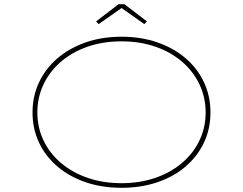

<svg xmlns="http://www.w3.org/2000/svg" viewBox="-20 -885 1158 915"><path d="M559 10Q465 10 387 -17Q309 -44 252.5 -92.5Q196 -141 165.5 -206.5Q135 -272 135 -349Q135 -426 165.5 -491.5Q196 -557 252.5 -606Q309 -655 387 -682.5Q465 -710 559 -710Q652 -710 730 -683Q808 -656 864.5 -607.5Q921 -559 952 -493Q983 -427 983 -349Q983 -271 952 -205.5Q921 -140 864.5 -91.5Q808 -43 730 -16.5Q652 10 559 10ZM559 -12Q647 -12 720.5 -37.5Q794 -63 847.5 -108.5Q901 -154 930.5 -215.5Q960 -277 960 -349Q960 -421 930.5 -483Q901 -545 847.5 -591Q794 -637 720.5 -662.5Q647 -688 559 -688Q471 -688 397.5 -662.5Q324 -637 270.5 -591Q217 -545 187.5 -483Q158 -421 158 -349Q158 -277 187.5 -215.5Q217 -154 270.5 -108.5Q324 -63 397.5 -37.5Q471 -12 559 -12ZM450 -770 438 -783 545 -865H573L680 -783L668 -770L552 -852H567Z"/></svg>

Font: Lexend Zetta Thin
Style: Regular
Weight: 250
Version: Version 1.007